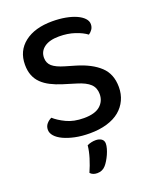

<svg xmlns="http://www.w3.org/2000/svg" viewBox="-155 -713 841 1033"><g transform="rotate(-20 265.5 -196.5)"><path d="M255 -74Q318 -74 348 -100Q378 -126 378 -167Q378 -203 355 -225Q332 -247 282 -262L207 -285Q172 -296 143.5 -310.5Q115 -325 95 -344.5Q75 -364 64.5 -390.5Q54 -417 54 -452Q54 -531 112.5 -576.5Q171 -622 271 -622Q312 -622 347 -615.5Q382 -609 407.5 -597.5Q433 -586 447.5 -570.5Q462 -555 462 -537Q462 -520 453.5 -507.5Q445 -495 433 -487Q408 -506 367.5 -519.5Q327 -533 278 -533Q223 -533 193 -511Q163 -489 163 -452Q163 -422 184 -403.5Q205 -385 253 -371L311 -354Q395 -329 441.5 -285.5Q488 -242 488 -167Q488 -127 472.5 -93.5Q457 -60 428 -36Q399 -12 355.5 1Q312 14 257 14Q211 14 173 6Q135 -2 107.5 -15Q80 -28 65 -45Q50 -62 50 -81Q50 -101 62 -115Q74 -129 90 -136Q114 -114 155.5 -94Q197 -74 255 -74ZM270 207Q251 229 221 229Q195 229 181 213Q197 177 208.5 139.5Q220 102 223 70Q247 59 272 59Q292 59 305 68Q318 77 318 95Q318 107 313.5 123Q309 139 302 154.5Q295 170 286.5 184Q278 198 270 207Z"/></g></svg>

Font: Baloo 2 Medium
Style: Regular
Weight: 500
Designer: Sarang Kulkarni and Ek Type
Foundry: Ek Type
Version: Version 1.640;hotconv 1.0.111;makeotfexe 2.5.65597; ttfautoh